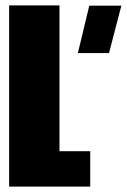

<svg xmlns="http://www.w3.org/2000/svg" viewBox="-20 -695 472 715"><path d="M270 -497.5H386L432 -674H312.5ZM14 0H316V-132H201.5V-675H14Z"/></svg>

Font: Anybody ExtraCondensed Black
Style: Regular
Weight: 900
Width: 2
Version: Version 1.113;gftools[0.9.25]